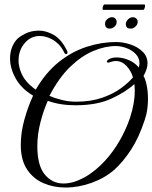

<svg xmlns="http://www.w3.org/2000/svg" viewBox="-20 -796 682 859"><path d="M273 43Q220 43 174.5 23.5Q129 4 101 -38Q73 -80 73 -148Q73 -204 89.5 -262.5Q106 -321 128 -368Q76 -399 50.5 -444.5Q25 -490 25 -534Q25 -582 52 -616Q64 -631 92 -645Q120 -659 154 -659Q187 -659 221 -639.5Q255 -620 280 -569Q282 -563 282 -562Q282 -554 276 -554Q270 -554 267 -562Q256 -584 242 -598Q228 -612 213 -620Q185 -635 158 -635Q117 -635 90 -602.5Q63 -570 63 -526Q63 -506 69.5 -485Q76 -464 89 -444Q98 -431 111 -418.5Q124 -406 140 -395Q184 -471 242.5 -518Q301 -565 367.5 -586.5Q434 -608 499 -608Q530 -608 562.5 -597.5Q595 -587 617.5 -565.5Q640 -544 640 -512Q640 -488 622 -456Q629 -446 635.5 -418Q642 -390 642 -353Q642 -331 639 -307.5Q636 -284 628 -261Q602 -181 566.5 -126.5Q531 -72 492 -37Q450 0 391 21.5Q332 43 273 43ZM319 -341Q386 -341 436.5 -358.5Q487 -376 521.5 -401.5Q556 -427 575 -450Q566 -480 545.5 -501.5Q525 -523 498 -523Q487 -523 476 -519Q469 -516 463 -516Q458 -516 458 -520Q458 -526 469 -532Q482 -539 502 -539Q528 -539 555.5 -527.5Q583 -516 601 -494Q604 -505 604 -513Q604 -537 587 -554.5Q570 -572 545.5 -581Q521 -590 498 -590Q450 -590 397.5 -568Q345 -546 294.5 -497.5Q244 -449 201 -367Q224 -357 256 -349Q288 -341 319 -341ZM264 25Q307 25 356 -1.5Q405 -28 450 -77Q485 -115 514 -164.5Q543 -214 562 -270Q583 -335 583 -389Q583 -397 582.5 -405Q582 -413 581 -420Q545 -386 480 -355.5Q415 -325 318 -325Q248 -325 194 -345Q176 -306 161.5 -251Q147 -196 147 -143Q147 -55 180.5 -15Q214 25 264 25ZM565 -668Q543 -668 543 -688Q543 -699 552.5 -709Q562 -719 575 -719Q583 -719 589.5 -713Q596 -707 596 -699Q596 -686 586 -677Q576 -668 565 -668ZM471 -668Q450 -668 450 -690Q450 -702 460 -710.5Q470 -719 481 -719Q491 -719 496.5 -712.5Q502 -706 502 -698Q502 -685 492 -676.5Q482 -668 471 -668ZM442 -752Q439 -752 439 -758Q439 -763 441.5 -769.5Q444 -776 448 -776H626Q629 -776 629 -770Q629 -765 626.5 -758.5Q624 -752 622 -752Z"/></svg>

Font: Gwendolyn
Style: Bold
Weight: 700
Designer: Robert E. Leuschke
Foundry: Robert E. Leuschke
Version: Version 1.010; ttfautohint (v1.8.3)